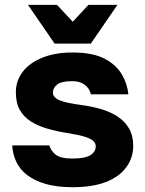

<svg xmlns="http://www.w3.org/2000/svg" viewBox="-20 -760 600 793"><path d="M279.5 13.2Q214.7 13.2 168.2 -0.4Q121.7 -14 91.7 -37.3Q61.8 -60.5 47 -92.4Q32.2 -124.3 30.5 -159.5H183.5Q190.2 -137.5 209.9 -121.3Q229.7 -105.2 279.5 -105.2Q330.8 -105.2 353.2 -119.1Q375.5 -133 375.5 -156.2Q375.5 -167.7 366 -177.2Q356.5 -186.8 330.8 -195.1Q305.2 -203.3 257.2 -210.7Q213.3 -217.7 174.5 -229Q135.7 -240.3 106.8 -258.8Q78 -277.3 61.7 -306.1Q45.5 -334.8 45.5 -379.5Q45.5 -425.7 73.2 -462.7Q101 -499.7 154 -521.4Q207 -543.2 279.5 -543.2Q363 -543.2 411.7 -517.7Q460.3 -492.2 483.3 -452.6Q506.3 -413 510.2 -370.5H355.5Q349.5 -395.5 329.6 -410.2Q309.7 -424.8 279.5 -424.8Q233.8 -424.8 216.2 -410.9Q198.5 -397 198.5 -377.5Q198.5 -357.2 226.8 -345.6Q255.2 -334 316.2 -326.3Q360.2 -320.3 398.5 -309.1Q436.8 -297.8 466.4 -278.2Q496 -258.5 513.1 -229.2Q530.2 -199.8 530.2 -157.5Q530.2 -108.3 501.4 -69.1Q472.7 -29.8 417.4 -8.3Q362.2 13.2 279.5 13.2ZM205.5 -580 95.5 -740H215.2L280.5 -670.2L345.5 -740H465.2L355.2 -580Z"/></svg>

Font: Golos Text
Style: Regular
Weight: 400
Designer: A.Korolkova, Vitaly Kuzmin
Foundry: ParaType Ltd
Version: Version 2.004